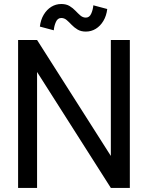

<svg xmlns="http://www.w3.org/2000/svg" viewBox="-20 -918 723 938"><path d="M161.1 -722.7H68.4V0H161.1V-566.4L521.5 0H614.3V-722.7H521.5V-156.2ZM242.7 -770Q244.6 -792 253.2 -811Q261.7 -830.1 279.3 -830.1Q293.9 -830.1 305.7 -820.1Q317.4 -810.1 329.8 -796.9Q342.3 -783.7 358.9 -773.7Q375.5 -763.7 399.4 -763.7Q425.8 -763.7 448 -777.3Q470.2 -791 485.1 -815.9Q500 -840.8 503.9 -874L436 -892.1Q434.1 -870.1 425.5 -851.1Q417 -832 399.4 -832Q384.8 -832 373 -842Q361.3 -852.1 348.9 -865.2Q336.4 -878.4 320.1 -888.4Q303.7 -898.4 279.3 -898.4Q252.9 -898.4 230.7 -884.8Q208.5 -871.1 193.6 -846.2Q178.7 -821.3 174.8 -788.1Z"/></svg>

Font: Giphurs SC
Style: Regular
Weight: 400
Version: Version 0.920